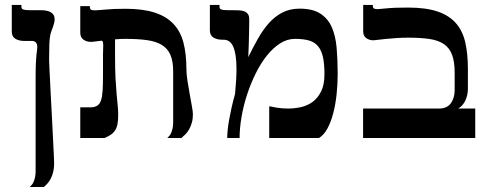

<svg xmlns="http://www.w3.org/2000/svg" viewBox="-20 -560 1996 779"><path d="M146 -518.6Q162.1 -518.6 172.9 -515.6Q183.6 -512.7 189.9 -507.8Q196.3 -502.9 199 -496.1Q201.7 -489.3 201.7 -481.9Q201.7 -473.6 199.2 -464.6Q196.8 -455.6 193.8 -447.5Q190.9 -439.5 188.2 -432.6Q185.5 -425.8 184.6 -421.4Q181.2 -405.3 180.2 -380.9Q179.2 -356.4 179.2 -318.4Q179.2 -311 180.2 -290.8Q181.2 -270.5 182.6 -241.7Q184.1 -212.9 185.8 -178.2Q187.5 -143.6 189.5 -107.7Q191.4 -71.8 193.1 -37.1Q194.8 -2.4 196.3 26.4Q197.8 55.2 198.7 75.4Q199.7 95.7 199.7 102.5Q199.7 121.6 196 136.7Q192.4 151.9 186.5 163.6Q180.7 175.3 173.1 183.8Q165.5 192.4 157.7 198.7H100.6Q105 194.8 109.4 189.5Q113.8 184.1 116.9 176.5Q120.1 168.9 122.3 158.4Q124.5 147.9 124.5 133.8V-245.1Q124.5 -280.3 125.5 -302.7Q126.5 -325.2 127.9 -338.4Q129.4 -351.6 130.4 -358.2Q131.3 -364.7 131.3 -368.7Q131.3 -394 108.4 -394H77.1Q56.6 -394 42.2 -402.8Q27.8 -411.6 27.8 -432.1V-540H66.9V-531.7Q66.9 -528.8 68.1 -526.4Q69.3 -523.9 73 -522.2Q76.7 -520.5 83.3 -519.5Q89.8 -518.6 100.6 -518.6Z M762.7 -96.2Q762.7 -77.1 758.3 -62Q753.9 -46.9 747.3 -35.2Q740.7 -23.4 732.2 -14.9Q723.6 -6.3 715.8 0H658.7Q663.1 -3.9 667.5 -9.3Q671.9 -14.6 675 -22.2Q678.2 -29.8 680.4 -40.3Q682.6 -50.8 682.6 -64.9V-269.5Q682.6 -311.5 671.4 -337.4Q660.2 -363.3 636.5 -377.7Q612.8 -392.1 576.2 -397.2Q539.6 -402.3 488.8 -402.3Q479 -402.3 468.5 -401.9Q458 -401.4 446.8 -400.4V-330.1Q446.8 -278.3 448.7 -241.9Q450.7 -205.6 453.1 -179Q455.6 -152.3 457.5 -132.3Q459.5 -112.3 459.5 -93.3Q459.5 -72.3 456.8 -57.4Q454.1 -42.5 447.5 -32Q440.9 -21.5 430.2 -13.9Q419.4 -6.3 403.8 0H305.7V-124.5H346.2Q363.8 -124.5 374.3 -131.1Q384.8 -137.7 389.9 -153.1Q395 -168.5 396.5 -194.3Q397.9 -220.2 397.9 -259.3V-339.4Q397.9 -351.1 398.4 -360.1Q398.9 -369.1 398.9 -376Q398.9 -382.8 397.9 -387.7Q397 -392.6 393.6 -395Q377.9 -393.1 369.4 -392.1Q360.8 -391.1 356.2 -390.6Q351.6 -390.1 350.1 -390.1Q348.6 -390.1 348.1 -390.1Q331.1 -390.1 318.4 -399.4Q305.7 -408.7 305.7 -427.2V-535.2H344.7V-529.8Q344.7 -524.4 348.6 -521.2Q352.5 -518.1 364.7 -518.1Q375 -518.1 407.7 -521.2Q440.4 -524.4 488.8 -524.4Q559.6 -524.4 607.2 -509Q654.8 -493.7 683.6 -463.1Q712.4 -432.6 724.4 -386.7Q736.3 -340.8 736.3 -279.8Q736.3 -260.3 740.5 -233.2Q744.6 -206.1 749.5 -179.2Q754.4 -152.3 758.5 -129.6Q762.7 -106.9 762.7 -96.2Z M1176.8 -402.3Q1145 -402.3 1116.2 -383.8Q1087.4 -365.2 1062.5 -334Q1037.6 -302.7 1017.3 -261.7Q997.1 -220.7 982.4 -176Q967.8 -131.3 960 -85.7Q952.1 -40 952.1 0H901.9Q901.9 -14.2 903.8 -33.4Q905.8 -52.7 909.9 -75.7Q914.1 -98.6 919.9 -124.8Q925.8 -150.9 933.6 -178.7Q939.5 -238.8 939.5 -279.8Q939.5 -312.5 935.8 -335.4Q932.1 -358.4 925.5 -372.3Q918.9 -386.2 909.2 -392.6Q899.4 -398.9 887.2 -398.9H880.9Q860.4 -398.9 845.9 -407.7Q831.5 -416.5 831.5 -437V-540H870.6V-531.7Q870.6 -528.8 871.8 -526.4Q873 -523.9 876.7 -522.2Q880.4 -520.5 887 -519.5Q893.6 -518.6 904.3 -518.6H924.8Q937.5 -518.6 949.5 -518.1Q961.4 -517.6 970.7 -514.2Q980 -510.7 985.6 -503.4Q991.2 -496.1 991.2 -482.4Q991.2 -470.7 991 -452.9Q990.7 -435.1 990.2 -414.1Q989.7 -393.1 989 -370.6Q988.3 -348.1 987.3 -328.1Q1006.8 -368.2 1027.1 -404.1Q1047.4 -439.9 1071.5 -466.8Q1095.7 -493.7 1126 -509.3Q1156.2 -524.9 1195.8 -524.9Q1249 -524.9 1280 -504.6Q1311 -484.4 1326.4 -449Q1341.8 -413.6 1345.9 -365Q1350.1 -316.4 1350.1 -259.3Q1350.1 -218.8 1345.7 -177.5Q1341.3 -136.2 1332 -100.6Q1322.8 -64.9 1308.3 -38.3Q1293.9 -11.7 1273.9 0H1072.3V-128.9Q1085 -126 1105.2 -122.8Q1125.5 -119.6 1149.4 -119.6Q1174.3 -119.6 1200.4 -125.2Q1226.6 -130.9 1247.8 -146.2Q1269 -161.6 1282.7 -188.7Q1296.4 -215.8 1296.4 -259.3Q1296.4 -300.8 1290.3 -328.4Q1284.2 -356 1270.3 -372.6Q1256.3 -389.2 1233.4 -395.8Q1210.4 -402.3 1176.8 -402.3Z M1635.7 -529.3Q1708.5 -529.3 1755.6 -513.2Q1802.7 -497.1 1830.1 -465.6Q1857.4 -434.1 1867.9 -387.5Q1878.4 -340.8 1878.4 -279.8V-200.2Q1878.4 -174.8 1868.4 -152.8Q1858.4 -130.9 1838.9 -119.6H1908.2V0H1453.1V-119.6H1761.2Q1793.5 -119.6 1809.1 -140.9Q1824.7 -162.1 1824.7 -195.3V-264.6Q1824.7 -309.6 1814.2 -337.6Q1803.7 -365.7 1781 -381.1Q1758.3 -396.5 1722.4 -401.9Q1686.5 -407.2 1635.7 -407.2Q1611.3 -407.2 1587.6 -405.5Q1564 -403.8 1544.2 -401.9Q1524.4 -399.9 1511.2 -398.2Q1498 -396.5 1495.1 -396.5Q1478.5 -396.5 1466.1 -405.3Q1453.6 -414.1 1453.6 -432.1V-540H1492.7V-534.7Q1492.7 -529.3 1496.6 -526.1Q1500.5 -522.9 1512.7 -522.9Q1519 -522.9 1548.6 -526.1Q1578.1 -529.3 1635.7 -529.3Z"/></svg>

Font: Arian AMU Serif
Style: Bold
Weight: 700
Designer: Ruben Hakobyan (Tarumian)
Foundry: Ruben Hakobyan (Tarumian)
Version: Version 1.002